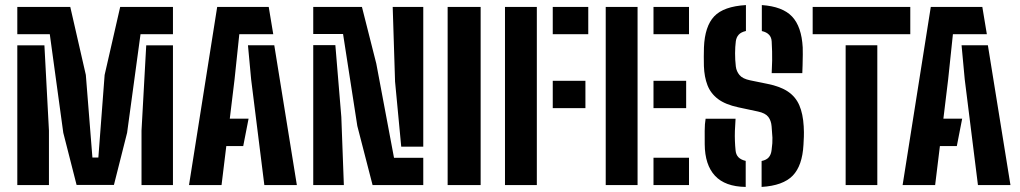

<svg xmlns="http://www.w3.org/2000/svg" viewBox="-20 -723 3984 750"><path d="M279.2 -0.5 227.2 -204.4 174.5 -589.3H47.6V-696H254.5L315.3 -430.3L341 -107.5H364.2L388.7 -430.3L449.5 -696H655.6V-589.3H528.9L476.5 -204.4L425 -0.5ZM47.6 0V-545.9H153.5L171.2 -212.9V0ZM532.8 0V-212.9L551.2 -545.9H655.6V0Z M718.3 0 828.4 -696H1029.7L1047.4 -589.3H914.8L896.2 -412.7L877.6 -259.4H951L930.1 -152.5H864L845.4 0ZM1012.6 0 961 -412.9 948.6 -546.2H1051.4L1139.6 0Z M1435.4 0 1375.8 -230.9 1320.1 -590.1H1203.6V-696H1393.8L1449.9 -474.5L1519.1 -106.7H1633.4V0ZM1203.6 0V-546.6H1290L1313.3 -266.2L1323.2 0ZM1633.4 -150.1H1547.3L1523.2 -404.5L1514 -696H1633.4Z M1728.6 0V-696H1857.5V0Z M1952.6 0V-696H2077V0ZM2139.2 -300.6V-407.3H2266.8V-300.6ZM2139.2 -589.3V-696H2277.9V-589.3Z M2346.1 0V-696H2470.5V0ZM2532.7 0V-106.8H2671.4V0ZM2532.7 -300.6V-407.3H2660.3V-300.6ZM2532.7 -589.3V-696H2671.4V-589.3Z M2955 7.2V-94.1Q2974.5 -98.1 2983.4 -109Q2992.3 -119.8 2994.1 -137.4Q2998.1 -165.9 2997.3 -185Q2996.5 -204.2 2994.1 -229.3Q2992.3 -252.1 2980.9 -266.7Q2969.5 -281.3 2940.7 -287.4L2864 -303.8Q2813.2 -314.7 2784.5 -336.4Q2755.9 -358.1 2743.5 -390.3Q2731.1 -422.5 2729.6 -465.1Q2729.1 -484.5 2729.2 -502.1Q2729.3 -519.6 2729.8 -537.9Q2733.1 -620.4 2769.9 -659.2Q2806.7 -698.1 2893.8 -703.2V-601.9Q2874.4 -597.5 2865.4 -587.3Q2856.4 -577.2 2854.3 -561.9Q2851.5 -540.2 2851.4 -514.9Q2851.3 -489.6 2854.3 -463.5Q2856.5 -444.7 2868.6 -430Q2880.6 -415.3 2910.4 -409.2L2978.4 -395.3Q3027.9 -385.5 3058 -365.2Q3088.1 -344.8 3102.4 -311.6Q3116.7 -278.4 3119.5 -229.4Q3120.1 -214.2 3120.3 -206.6Q3120.6 -198.9 3120.1 -189.2Q3119.7 -179.5 3118.6 -157.9Q3114.2 -75.6 3076.5 -36.8Q3038.7 2.1 2955 7.2ZM2892.9 7.2Q2812.4 6.1 2772.9 -36.5Q2733.4 -79 2732.8 -159.5Q2732.5 -184.4 2732.7 -211.8Q2732.8 -239.3 2736.3 -259.3H2853.3Q2851.4 -233.7 2850.7 -212.1Q2850 -190.6 2850.8 -171.9Q2851.5 -153.3 2853.3 -135.8Q2854.7 -119.2 2864.3 -109Q2874 -98.9 2892.9 -94.5ZM2994.4 -437.4Q2995.9 -466.8 2996.2 -486Q2996.5 -505.3 2996 -522.1Q2995.5 -538.9 2994.4 -560.5Q2993.7 -577 2984.1 -587.2Q2974.6 -597.5 2955.9 -601.7V-703.2Q3036.9 -697.6 3074 -658.4Q3111.2 -619.1 3115.6 -537.8Q3116.1 -530.4 3115.9 -509.9Q3115.7 -489.4 3115.1 -468.1Q3114.5 -446.8 3114 -437.4Z M3283.3 0V-546.2H3407V0ZM3154.5 -589.3V-696H3535.8V-589.3Z M3505.8 0 3615.9 -696H3817.2L3834.9 -589.3H3702.3L3683.7 -412.7L3665.1 -259.4H3738.5L3717.6 -152.5H3651.5L3632.9 0ZM3800.1 0 3748.5 -412.9 3736.1 -546.2H3838.9L3927.1 0Z"/></svg>

Font: Big Shoulders Stencil Text SC Thin
Style: Regular
Weight: 100
Designer: Patric King
Foundry: XO Type Co
Version: Version 2.001